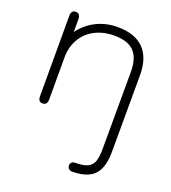

<svg xmlns="http://www.w3.org/2000/svg" viewBox="-143 -606 896 1004"><g transform="rotate(20 305.5 -104.0)"><path d="M347 267Q347 256 354 249.5Q361 243 373 243Q417 243 440.5 232.5Q464 222 473.5 197Q483 172 483 124L484 -303Q484 -380 449 -416Q414 -452 340 -452Q278 -452 231 -427.5Q184 -403 158 -358Q132 -313 132 -255V-22Q132 10 106 10Q81 10 81 -22V-468Q81 -500 106 -500Q132 -500 132 -468V-397Q169 -447 222.5 -473.5Q276 -500 340 -500Q436 -500 485.5 -450Q535 -400 535 -303L534 124Q534 212 496 252Q458 292 373 292Q362 292 354.5 285Q347 278 347 267Z"/></g></svg>

Font: Kodchasan ExtraLight
Style: Regular
Weight: 275
Version: Version 1.000; ttfautohint (v1.6)